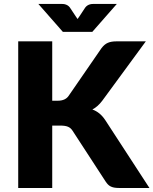

<svg xmlns="http://www.w3.org/2000/svg" viewBox="-20 -934 762 954"><path d="M70.5 0ZM239.5 -433.5H266.5Q304 -433.5 320.5 -457L484.5 -695Q499 -714 515.8 -721.2Q532.5 -728.5 557.5 -728.5H704.5L488.5 -434Q465.5 -403.5 439 -390Q458 -383 473.5 -370.5Q489 -358 502.5 -338L722.5 0H571.5Q557 0 546.8 -2Q536.5 -4 529 -8Q521.5 -12 516 -17.8Q510.5 -23.5 505.5 -31L340.5 -284.5Q331.5 -298.5 317.8 -304.2Q304 -310 280.5 -310H239.5V0H70.5V-728.5H239.5ZM170.5 -914.5H282.5Q287 -914.5 292.8 -914.2Q298.5 -914 304.5 -912.2Q310.5 -910.5 316.2 -907Q322 -903.5 327 -897L356.5 -852.5L365.5 -839.5Q367.5 -842.5 369.8 -845.8Q372 -849 374.5 -852.5L403.5 -896.5Q408.5 -903 414.5 -906.8Q420.5 -910.5 426.5 -912.2Q432.5 -914 438.2 -914.2Q444 -914.5 448.5 -914.5H560.5L438.5 -775.5H292.5Z"/></svg>

Font: Lato Black
Style: Regular
Weight: 900
Designer: Lukasz Dziedzic
Foundry: tyPoland Lukasz Dziedzic
Version: Version 2.007; 2014-02-27